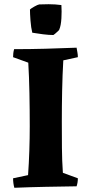

<svg xmlns="http://www.w3.org/2000/svg" viewBox="-20 -883 431 910"><path d="M48 7Q42 -14 42 -38L113 -53Q117 -109 119 -169Q121 -229 121 -285Q121 -361 119.5 -440.5Q118 -520 114 -586L42 -612Q42 -621 43 -630.5Q44 -640 47 -650Q121 -650 195 -652Q269 -654 343 -657Q345 -645 347 -634Q349 -623 349 -612L280 -597Q276 -528 274.5 -453Q273 -378 273 -308Q273 -244 273.5 -183Q274 -122 278 -64L349 -38Q349 -18 343 0Q269 1 195 2.5Q121 4 48 7ZM133 -728Q127 -752 124.5 -785.5Q122 -819 122 -838Q127 -843 143 -852Q159 -861 166 -862Q179 -863 210.5 -863Q242 -863 271 -859Q273 -829 271 -795.5Q269 -762 261 -743Q261 -741 254.5 -735Q248 -729 241 -723Q234 -717 233 -717Q212 -717 184 -720.5Q156 -724 133 -728Z"/></svg>

Font: Labrada
Style: Bold
Weight: 700
Designer: Mercedes Jáuregui
Foundry: Omnibus-Type Team
Version: Version 1.000; ttfautohint (v1.8.4.7-5d5b)